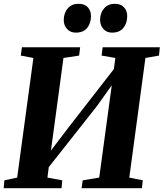

<svg xmlns="http://www.w3.org/2000/svg" viewBox="-20 -992 863 1012"><path d="M-0.5 0 3 -41.5 70.5 -56 156 -686.5 89.5 -699 95.5 -743H402.5L397 -699L314.5 -686.5L240.5 -139L212 -150.5L337.5 -315.5L618 -676.5L572.5 -571L588 -686.5L515.5 -699L521 -743H822.5L818 -699L746.5 -686.5L661.5 -56L732.5 -41.5L728 0H410L416 -41.5L503 -56L576 -593.5L603.5 -590.5L489.5 -431L197 -60.5L241 -141.5L230 -56L308 -41.5L304.5 0ZM379 -820Q351 -820 333.2 -839.5Q315.5 -859 316 -888Q317 -925.5 338 -948.8Q359 -972 393.5 -972Q427 -972 443.5 -953Q460 -934 459.5 -906Q459 -868.5 439 -844.2Q419 -820 379 -820ZM570.5 -820Q542 -820 524.8 -839.5Q507.5 -859 507.5 -888Q508.5 -925.5 529.5 -948.8Q550.5 -972 585 -972Q617.5 -972 634.2 -953Q651 -934 650.5 -906Q650 -868.5 629.8 -844.2Q609.5 -820 570.5 -820Z"/></svg>

Font: Merriweather 48pt ExtraBold
Style: Italic
Weight: 800
Italic angle: -7.8°
Version: Version 2.101